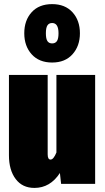

<svg xmlns="http://www.w3.org/2000/svg" viewBox="-20 -902 514 942"><path d="M235.8 -881.8Q299.3 -881.8 335.7 -841.8Q372.1 -801.8 372.1 -738.8Q372.1 -676.3 335.7 -635.7Q299.3 -595.2 235.8 -595.2Q171.9 -595.2 135.5 -635.5Q99.1 -675.8 99.1 -738.8Q99.1 -802.2 135.3 -842Q171.4 -881.8 235.8 -881.8ZM235.8 -789.1Q220.2 -789.1 212.6 -777.3Q205.1 -765.6 205.1 -738.8Q205.1 -711.9 212.6 -700.4Q220.2 -689 235.8 -689Q251.5 -689 259.3 -700.4Q267.1 -711.9 267.1 -738.8Q267.1 -789.1 235.8 -789.1ZM446.8 -534.2V0H279.8L273.9 -53.2Q226.1 20 148.9 20Q89.8 20 56.9 -23.7Q23.9 -67.4 23.9 -140.1V-534.2H213.9V-145Q213.9 -119.1 228 -119.1Q242.7 -119.1 256.8 -153.8V-534.2Z"/></svg>

Font: Fira Sans Compressed Heavy
Style: Regular
Weight: 900
Width: 1
Designer: Carrois Corporate & Edenspiekermann AG
Foundry: Carrois Corporate GbR & Edenspiekermann AG
Version: Version 4.203;PS 004.203;hotconv 1.0.88;makeotf.lib2.5.64775